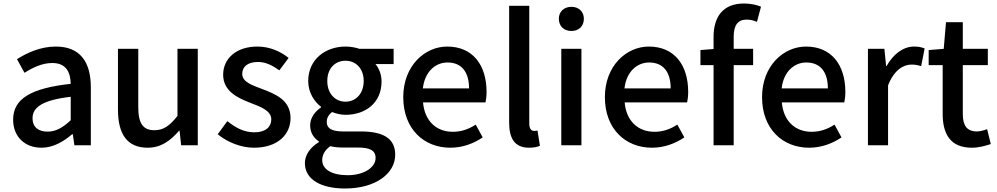

<svg xmlns="http://www.w3.org/2000/svg" viewBox="-20 -830 5697 1097"><path d="M217 14C283 14 342 -20 392 -63H396L405 0H499V-331C499 -478 436 -564 299 -564C211 -564 134 -528 77 -492L120 -414C167 -444 221 -470 279 -470C360 -470 383 -414 384 -351C155 -326 55 -265 55 -146C55 -49 122 14 217 14ZM252 -78C203 -78 166 -100 166 -155C166 -216 221 -258 384 -277V-143C339 -101 300 -78 252 -78Z M824 14C899 14 953 -25 1003 -83H1006L1015 0H1110V-551H994V-168C949 -110 913 -86 862 -86C798 -86 770 -124 770 -218V-551H654V-204C654 -64 706 14 824 14Z M1431 14C1567 14 1640 -62 1640 -155C1640 -258 1555 -292 1479 -321C1418 -344 1364 -362 1364 -408C1364 -446 1392 -476 1454 -476C1498 -476 1537 -456 1576 -428L1629 -499C1586 -534 1524 -564 1451 -564C1329 -564 1255 -495 1255 -403C1255 -310 1336 -271 1409 -243C1469 -220 1530 -198 1530 -148C1530 -106 1499 -74 1434 -74C1375 -74 1327 -99 1279 -138L1224 -63C1277 -19 1355 14 1431 14Z M1951 247C2127 247 2238 161 2238 54C2238 -39 2170 -79 2041 -79H1939C1869 -79 1847 -101 1847 -133C1847 -160 1860 -175 1877 -190C1901 -180 1930 -174 1954 -174C2069 -174 2160 -243 2160 -364C2160 -405 2145 -441 2125 -464H2229V-551H2034C2013 -558 1985 -564 1954 -564C1840 -564 1741 -491 1741 -367C1741 -301 1776 -249 1814 -220V-216C1782 -195 1752 -158 1752 -114C1752 -70 1774 -41 1802 -22V-18C1751 13 1722 56 1722 102C1722 198 1818 247 1951 247ZM1954 -249C1897 -249 1850 -293 1850 -367C1850 -441 1896 -483 1954 -483C2012 -483 2058 -440 2058 -367C2058 -293 2011 -249 1954 -249ZM1967 171C1876 171 1821 138 1821 85C1821 57 1834 29 1867 5C1890 11 1915 13 1941 13H2024C2090 13 2126 27 2126 73C2126 124 2063 171 1967 171Z M2553 14C2624 14 2688 -11 2738 -45L2698 -118C2658 -92 2616 -77 2567 -77C2472 -77 2406 -140 2397 -245H2754C2757 -259 2760 -281 2760 -304C2760 -459 2681 -564 2535 -564C2407 -564 2284 -454 2284 -275C2284 -93 2402 14 2553 14ZM2396 -325C2407 -421 2468 -473 2537 -473C2617 -473 2660 -419 2660 -325Z M3003 14C3032 14 3051 9 3065 3L3051 -84C3040 -82 3036 -82 3031 -82C3017 -82 3004 -93 3004 -124V-797H2889V-130C2889 -40 2920 14 3003 14Z M3187 0H3302V-551H3187ZM3245 -653C3287 -653 3316 -680 3316 -723C3316 -763 3287 -791 3245 -791C3202 -791 3173 -763 3173 -723C3173 -680 3202 -653 3245 -653Z M3705 14C3776 14 3840 -11 3890 -45L3850 -118C3810 -92 3768 -77 3719 -77C3624 -77 3558 -140 3549 -245H3906C3909 -259 3912 -281 3912 -304C3912 -459 3833 -564 3687 -564C3559 -564 3436 -454 3436 -275C3436 -93 3554 14 3705 14ZM3548 -325C3559 -421 3620 -473 3689 -473C3769 -473 3812 -419 3812 -325Z M3982 -458H4057V0H4172V-458H4283V-551H4172V-620C4172 -686 4196 -718 4245 -718C4264 -718 4286 -714 4305 -705L4328 -792C4303 -802 4269 -810 4231 -810C4109 -810 4057 -732 4057 -619V-550L3982 -544Z M4603 14C4674 14 4738 -11 4788 -45L4748 -118C4708 -92 4666 -77 4617 -77C4522 -77 4456 -140 4447 -245H4804C4807 -259 4810 -281 4810 -304C4810 -459 4731 -564 4585 -564C4457 -564 4334 -454 4334 -275C4334 -93 4452 14 4603 14ZM4446 -325C4457 -421 4518 -473 4587 -473C4667 -473 4710 -419 4710 -325Z M4939 0H5054V-342C5088 -430 5142 -461 5187 -461C5210 -461 5223 -458 5243 -452L5263 -553C5246 -560 5229 -564 5202 -564C5142 -564 5084 -522 5045 -452H5043L5033 -551H4939Z M5533 14C5573 14 5611 3 5641 -7L5620 -92C5604 -86 5580 -79 5562 -79C5504 -79 5481 -113 5481 -179V-458H5624V-551H5481V-703H5385L5372 -551L5286 -544V-458H5366V-180C5366 -64 5410 14 5533 14Z"/></svg>

Font: Noto Sans CJK HK Medium
Style: Regular
Weight: 500
Designer: Ryoko NISHIZUKA 西塚涼子 (kana, bopomofo & ideographs); Paul D. Hunt (Latin, Greek & Cyrillic); Sandoll Communications 산돌커뮤니
Foundry: Adobe
Version: Version 2.004;hotconv 1.0.118;makeotfexe 2.5.65603